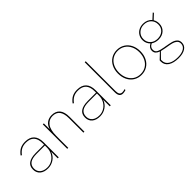

<svg xmlns="http://www.w3.org/2000/svg" viewBox="74 -1612 2738 2738"><g transform="rotate(-45 1442.5 -243.5)"><path d="M428 -133Q407 -69 352 -32Q297 5 232 5Q153 5 109 -33Q65 -71 65 -136Q65 -207 114 -241Q164 -276 261 -276H428V-304Q428 -480 265 -480Q211 -480 171.5 -459Q132 -438 98 -392L83 -404Q120 -454 163 -476Q206 -498 265 -498Q355 -498 401.5 -449Q448 -400 448 -304V0H428ZM234 -12Q286 -12 331 -39Q376 -66 402 -113Q428 -160 428 -217V-259H263Q172 -259 128 -228Q85 -196 85 -136Q85 -79 124.5 -45.5Q164 -12 234 -12Z M620 -493H640V-373Q658 -435 700.5 -466.5Q743 -498 802 -498Q881 -498 923.5 -449Q966 -400 966 -297V0H946V-292Q946 -480 802 -480Q729 -480 684.5 -421.5Q640 -363 640 -241V0H620Z M1477 -133Q1456 -69 1401 -32Q1346 5 1281 5Q1202 5 1158 -33Q1114 -71 1114 -136Q1114 -207 1163 -241Q1213 -276 1310 -276H1477V-304Q1477 -480 1314 -480Q1260 -480 1220.5 -459Q1181 -438 1147 -392L1132 -404Q1169 -454 1212 -476Q1255 -498 1314 -498Q1404 -498 1450.5 -449Q1497 -400 1497 -304V0H1477ZM1283 -12Q1335 -12 1380 -39Q1425 -66 1451 -113Q1477 -160 1477 -217V-259H1312Q1221 -259 1177 -228Q1134 -196 1134 -136Q1134 -79 1173.5 -45.5Q1213 -12 1283 -12Z M1669 -93V-697H1689V-95Q1689 -53 1703.5 -33.5Q1718 -14 1747 -14Q1771 -14 1800 -24V-6Q1767 5 1742 5Q1705 5 1687 -19Q1669 -43 1669 -93Z M1890 -247Q1890 -320 1918.5 -377Q1947 -434 1998.5 -466Q2050 -498 2116 -498Q2182 -498 2233.5 -466Q2285 -434 2313.5 -377Q2342 -320 2342 -247Q2342 -173 2313.5 -116Q2285 -59 2233.5 -27Q2182 5 2116 5Q2050 5 1998.5 -27Q1947 -59 1918.5 -116Q1890 -173 1890 -247ZM2322 -247Q2322 -315 2296 -368Q2270 -421 2223 -450.5Q2176 -480 2116 -480Q2056 -480 2009 -450.5Q1962 -421 1936 -368Q1910 -315 1910 -247Q1910 -179 1936 -125.5Q1962 -72 2008.5 -42.5Q2055 -13 2116 -13Q2177 -13 2223.5 -42.5Q2270 -72 2296 -125.5Q2322 -179 2322 -247Z M2443 63 2444 40 2535 -47Q2499 -60 2480 -81Q2461 -102 2461 -136Q2461 -191 2522 -224Q2499 -245 2486.5 -274Q2474 -303 2474 -337Q2474 -383 2496 -420Q2518 -457 2557 -477.5Q2596 -498 2645 -498Q2686 -498 2720 -483Q2754 -468 2777 -440L2856 -512L2866 -498L2788 -425Q2812 -385 2812 -336Q2812 -267 2765.5 -223.5Q2719 -180 2645 -180Q2582 -180 2536 -212Q2481 -187 2481 -138Q2481 -94 2515.5 -76Q2550 -58 2621 -46L2642 -43Q2712 -31 2752 -20.5Q2792 -10 2820 15Q2848 40 2848 83Q2848 144 2797.5 177Q2747 210 2662 210Q2559 210 2501 171.5Q2443 133 2443 63ZM2793 -337Q2793 -401 2751.5 -441Q2710 -481 2645 -481Q2579 -481 2536.5 -440.5Q2494 -400 2494 -338Q2494 -276 2535.5 -237Q2577 -198 2644 -198Q2710 -198 2751.5 -236.5Q2793 -275 2793 -337ZM2662 193Q2737 193 2783 165Q2829 137 2829 85Q2829 48 2804.5 27Q2780 6 2743.5 -3.5Q2707 -13 2644 -23Q2633 -25 2621 -27Q2579 -34 2550 -42L2464 46Q2463 52 2463 64Q2463 126 2515.5 159.5Q2568 193 2662 193Z"/></g></svg>

Font: Hanken Grotesk Thin
Style: Regular
Weight: 100
Designer: Alfredo Marco Pradil
Foundry: Hanken Design Co.
Version: Version 3.014